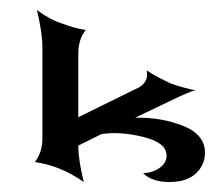

<svg xmlns="http://www.w3.org/2000/svg" viewBox="-20 -365 431 385"><path d="M267 -18Q285 -18 299.5 -28Q314 -38 314 -53Q314 -79 267 -90.5Q220 -102 183 -96L137 -73Q137 -44 148 0Q101 -33 50 -40Q65 -60 65 -87V-271Q65 -299 54 -345Q79 -326 104 -318Q130 -308 152 -305Q137 -286 137 -258V-130L251 -186Q280 -198 274 -224Q293 -211 324 -197Q350 -188 372 -184Q361 -182 320 -162L251 -129Q304 -130 347.5 -112.5Q391 -95 391 -59Q391 -34 372.5 -17Q354 0 320 0Q284 0 267 -18Z"/></svg>

Font: RIT Indira
Style: Bold
Weight: 700
Designer: Sudheer S
Version: 0.9